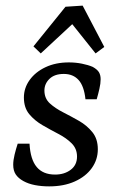

<svg xmlns="http://www.w3.org/2000/svg" viewBox="-20 -651 416 683"><path d="M155 12Q128 12 104.5 7.5Q81 3 63 -7Q45 -17 36 -30.5Q27 -44 27 -65Q27 -81 32 -101.5Q37 -122 43 -140H85Q88 -84 110.5 -57Q133 -30 176 -30Q209 -30 231.5 -47Q254 -64 254 -94Q254 -122 235 -141Q216 -160 188 -174.5Q160 -189 131.5 -205.5Q103 -222 84 -245Q65 -268 65 -304Q65 -338 85.5 -366.5Q106 -395 142 -412Q178 -429 225 -429Q249 -429 271.5 -424.5Q294 -420 310 -413Q326 -404 332 -394Q338 -384 338 -369Q338 -354 333.5 -334.5Q329 -315 324 -298H284Q279 -345 259.5 -366.5Q240 -388 207 -388Q174 -388 156 -370.5Q138 -353 138 -329Q138 -301 157 -283.5Q176 -266 204.5 -251.5Q233 -237 261 -221Q289 -205 308.5 -181Q328 -157 328 -120Q328 -83 306.5 -53Q285 -23 246 -5.5Q207 12 155 12ZM99 -486 213 -627 274 -631 351 -484 320 -461 237 -565 125 -461Z"/></svg>

Font: Yrsa
Style: Italic
Weight: 400
Italic angle: -7.10001°
Designer: Anna Giedrys (Yrsa+Rasa design), David Brezina (Yrsa art-direction, Rasa art-direction, design)
Foundry: Rosetta Type Foundry
Version: Version 2.004